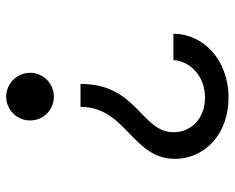

<svg xmlns="http://www.w3.org/2000/svg" viewBox="-89 -491 758 620"><g transform="rotate(-90 290.0 -181.0)"><path d="M329 -300H255C255 -153 87 -133 87 5C87 99 165 178 285 178C408 178 491 95 491 0H406C402 56 353 102 285 102C216 102 173 56 173 1C173 -105 329 -116 329 -300ZM365 -463C365 -505 330 -540 288 -540C245 -540 211 -505 211 -463C211 -420 245 -386 288 -386C330 -386 365 -420 365 -463Z"/></g></svg>

Font: CommitMono-dimboump
Style: Regular
Weight: 400
Monospace: yes
Designer: Eigil Nikolajsen
Foundry: Eigil Nikolajsen
Version: Version 1.143